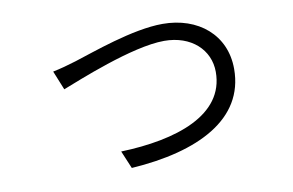

<svg xmlns="http://www.w3.org/2000/svg" viewBox="-61 -608 1122 734"><g transform="rotate(-10 500.0 -241.0)"><path d="M164 -395 194 -321C254 -344 477 -437 602 -437C707 -437 776 -372 776 -286C776 -118 582 -56 367 -49L396 20C657 3 847 -90 847 -285C847 -418 745 -502 607 -502C490 -502 326 -441 255 -419C223 -409 193 -401 164 -395Z"/></g></svg>

Font: Noto Sans HK DemiLight
Style: Regular
Weight: 350
Designer: Ryoko NISHIZUKA 西塚涼子 (kana, bopomofo & ideographs); Paul D. Hunt (Latin, Greek & Cyrillic); Sandoll Communications 산돌커뮤니
Foundry: Adobe
Version: Version 2.004;hotconv 1.0.118;makeotfexe 2.5.65603